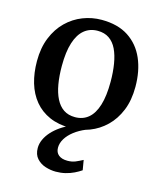

<svg xmlns="http://www.w3.org/2000/svg" viewBox="-120 -657 829 991"><g transform="rotate(15 294.0 -161.0)"><path d="M31.5 -278.5Q31.5 -349.5 53.8 -404Q76 -458.5 114 -495.5Q152 -532.5 200 -551.2Q248 -570 300 -570Q386.5 -570 443.5 -532.8Q500.5 -495.5 528.8 -430.2Q557 -365 557 -280.5Q557 -208.5 534.8 -154Q512.5 -99.5 474.5 -62.8Q436.5 -26 388.2 -7.5Q340 11 288 11Q223.5 11 175.2 -10.2Q127 -31.5 95 -70.2Q63 -109 47.2 -162Q31.5 -215 31.5 -278.5ZM295.5 -49Q337.5 -49 366.8 -73.5Q396 -98 411.2 -147.5Q426.5 -197 426.5 -272Q426.5 -324.5 419.2 -368.2Q412 -412 396.8 -443.8Q381.5 -475.5 356.2 -492.8Q331 -510 295 -510Q253 -510 223.2 -485.5Q193.5 -461 177.8 -411.8Q162 -362.5 162 -287Q162 -234 169.5 -190.2Q177 -146.5 193 -114.8Q209 -83 234.2 -66Q259.5 -49 295.5 -49ZM272.5 248.5Q245.5 248.5 217.5 239.8Q189.5 231 170.5 210Q151.5 189 151.5 154Q151.5 131 161.8 108.5Q172 86 190.5 65.5Q209 45 234 27.8Q259 10.5 288 -1L320.5 -5L367.5 -1Q333.5 13 307.2 33.2Q281 53.5 266.5 77.2Q252 101 252 125.5Q252 151 269 164.8Q286 178.5 316 178.5Q340 178.5 358.5 170.8Q377 163 396.5 152.5L405.5 205.5Q389.5 216.5 369 226.5Q348.5 236.5 324 242.5Q299.5 248.5 272.5 248.5Z"/></g></svg>

Font: Merriweather SemiBold
Style: Regular
Weight: 600
Version: Version 2.100